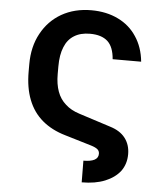

<svg xmlns="http://www.w3.org/2000/svg" viewBox="-61 -790 886 1035"><g transform="rotate(5 382.5 -272.5)"><path d="M419.9 191.4Q419.9 162.1 418.9 74.2Q458 74.2 478.5 63.5Q499 52.7 499 30.3Q499 15.6 489.3 6.8Q478.5 -2.9 453.1 -10.7Q405.3 -24.4 309.6 -53.7Q235.4 -75.2 184.6 -118.2Q133.8 -161.1 108.4 -226.6Q83 -291 83 -378.9Q83 -392.6 83 -418.9Q83 -513.7 122.1 -585Q161.1 -657.2 230.5 -697.3Q300.8 -737.3 391.6 -737.3Q473.6 -737.3 537.1 -706.1Q599.6 -675.8 636.7 -619.1Q674.8 -562.5 682.6 -484.4Q630.9 -484.4 528.3 -484.4Q523.4 -549.8 491.2 -580.1Q458 -610.4 395.5 -610.4Q343.8 -610.4 309.6 -588.9Q274.4 -567.4 257.8 -525.4Q240.2 -483.4 240.2 -419.9Q240.2 -406.2 240.2 -378.9Q240.2 -324.2 254.9 -284.2Q269.5 -244.1 299.8 -217.8Q329.1 -190.4 376 -175.8Q432.6 -157.2 545.9 -121.1Q600.6 -104.5 627.9 -69.3Q656.2 -33.2 656.2 18.6Q656.2 71.3 627.9 110.4Q598.6 148.4 545.9 169.9Q493.2 191.4 419.9 191.4Z"/></g></svg>

Font: DeepSea
Style: Bold
Weight: 700
Designer: Stem
Version: Version 3.019;git-0a5106e0b